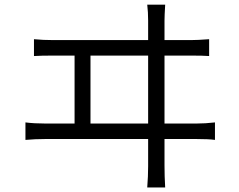

<svg xmlns="http://www.w3.org/2000/svg" viewBox="-20 -785 1040 836"><path d="M374 -247.1H625V-543H374ZM696.3 -247.1H835Q874 -247.1 916 -252V-175.8Q889.6 -179.7 835 -179.7H696.3V-64.5Q696.3 -16.6 699.2 31.2H621.1Q625 -17.6 625 -61.5V-179.7H177.7Q132.8 -179.7 90.8 -175.8V-252Q128.9 -247.1 177.7 -247.1H304.7V-543H213.9Q158.2 -543 127.9 -541V-614.3Q167 -610.4 213.9 -610.4H625V-695.3Q625 -732.4 621.1 -764.6H699.2Q696.3 -716.8 696.3 -695.3V-610.4H809.6Q839.8 -610.4 890.6 -614.3V-541Q864.3 -543 809.6 -543H696.3Z"/></svg>

Font: Gen Shin Gothic Monospace Normal
Style: Regular
Weight: 350
Designer: [Source Han Sans]
Ryoko NISHIZUKA  (kana & ideographs); Paul D. Hunt (Latin, Greek & Cyrillic); Wenlong ZHANG  (bopomofo
Version: Version 1.002.20150607